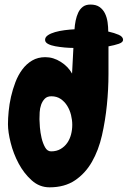

<svg xmlns="http://www.w3.org/2000/svg" viewBox="-20 -802 555 834"><path d="M203.1 -383.8Q184.6 -383.8 174.3 -373Q164.1 -362.3 158.7 -347.2Q153.3 -332 152.3 -314.5Q151.4 -296.9 151.4 -284.2Q151.4 -272.5 153.3 -249Q155.3 -225.6 160.6 -202.6Q166 -179.7 175.8 -162.1Q185.5 -144.5 202.1 -144.5Q225.6 -144.5 243.2 -154.8Q260.7 -165 272 -181.2Q283.2 -197.3 288.6 -217.8Q293.9 -238.3 293.9 -259.8Q293.9 -280.3 288.6 -302.2Q283.2 -324.2 272 -342.3Q260.7 -360.4 243.7 -372.1Q226.6 -383.8 203.1 -383.8ZM514.6 -628.9Q514.6 -618.2 496.1 -611.8Q477.5 -605.5 451.2 -600.6Q451.2 -546.9 451.2 -480.5Q451.2 -414.1 444.3 -346.2Q437.5 -278.3 422.9 -213.9Q408.2 -149.4 379.4 -99.1Q350.6 -48.8 305.7 -18.6Q260.7 11.7 195.3 11.7Q151.4 11.7 117.7 -18.6Q84 -48.8 61 -91.8Q38.1 -134.8 26.4 -181.6Q14.6 -228.5 14.6 -262.7Q14.6 -287.1 17.6 -318.4Q20.5 -349.6 27.8 -381.8Q35.2 -414.1 46.9 -444.8Q58.6 -475.6 76.7 -500Q94.7 -524.4 119.6 -539.1Q144.5 -553.7 176.8 -553.7Q211.9 -553.7 244.1 -533.2Q276.4 -512.7 293 -482.4Q295.9 -536.1 298.8 -593.8Q281.2 -593.8 260.3 -595.7Q239.3 -597.7 220.2 -601.1Q201.2 -604.5 188.5 -611.3Q175.8 -618.2 175.8 -628.9Q175.8 -640.6 188 -648.9Q200.2 -657.2 219.2 -662.6Q238.3 -668 260.7 -670.9Q283.2 -673.8 303.7 -674.8Q304.7 -693.4 308.6 -712.4Q312.5 -731.4 319.8 -747.1Q327.1 -762.7 339.8 -772.5Q352.5 -782.2 373 -782.2Q397.5 -782.2 412.6 -771.5Q427.7 -760.7 436 -743.7Q444.3 -726.6 447.3 -705.6Q450.2 -684.6 450.2 -665Q476.6 -659.2 495.6 -650.9Q514.6 -642.6 514.6 -628.9Z"/></svg>

Font: Chewy
Style: Regular
Weight: 400
Version: Version 1.001